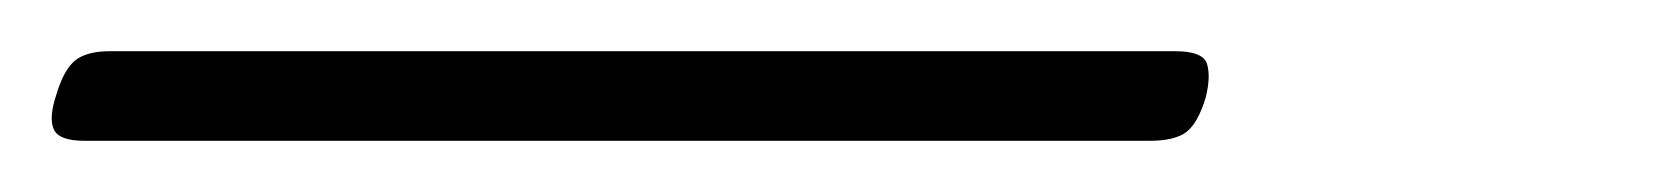

<svg xmlns="http://www.w3.org/2000/svg" viewBox="-83 57 653 75"><path d="M-50 112Q-60 112 -62 107.5Q-64 103 -61 94Q-58 84 -53.5 80.5Q-49 77 -40 77H376Q387 77 388.5 82Q390 87 388 95Q385 105 380.5 108.5Q376 112 366 112Z"/></svg>

Font: Playwrite MX Thin
Style: Regular
Weight: 250
Designer: Veronika Burian, José Scaglione
Foundry: TypeTogether
Version: Version 1.002